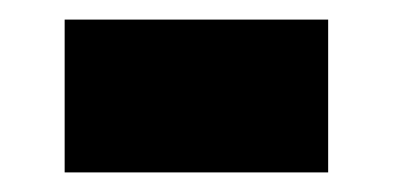

<svg xmlns="http://www.w3.org/2000/svg" viewBox="-20 -349 401 196"><path d="M46 -173V-329H315V-173Z"/></svg>

Font: Paytone One
Style: Regular
Weight: 400
Designer: Vernon Adams
Foundry: Vernon Adams
Version: Version 1.002; ttfautohint (v1.8.4.7-5d5b);gftools[0.9.23]